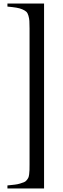

<svg xmlns="http://www.w3.org/2000/svg" viewBox="-20 -857 358 1085"><path d="M229 208H22V190.9Q45.9 188.5 62.7 186.5Q79.6 184.6 93.5 180.2Q107.4 175.8 115.7 172.6Q124 169.4 130.6 161.4Q137.2 153.3 140.1 147.2Q143.1 141.1 144.8 127.2Q146.5 113.3 146.7 103Q147 92.8 147 71.8V-696.8Q147 -724.1 146 -738.8Q145 -753.4 140.6 -768.6Q136.2 -783.7 128.9 -790.5Q121.6 -797.4 106.7 -804Q91.8 -810.5 72.5 -813.7Q53.2 -816.9 22 -819.8V-836.9H229Z"/></svg>

Font: Laureen pro
Style: Bold
Weight: 700
Designer: Ahmed zaza
Foundry: zazatype
Version: Version 1.000